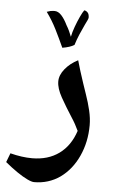

<svg xmlns="http://www.w3.org/2000/svg" viewBox="-90 -653 523 886"><g transform="rotate(5 171.5 -210.0)"><path d="M102 195Q91 195 70 185Q49 175 22 156.5Q-5 138 -34 114L-18 72Q9 79 34.5 82.5Q60 86 83 86Q157 86 208 49Q259 12 282 -58Q275 -73 266.5 -88.5Q258 -104 248 -119Q219 -164 196 -205Q173 -246 173 -278Q173 -307 196 -335.5Q219 -364 256 -383Q262 -362 270.5 -334Q279 -306 288.5 -278.5Q298 -251 305 -230Q318 -193 326.5 -157Q335 -121 335 -89Q335 -11 305 54.5Q275 120 222 158Q169 195 102 195ZM178 -434Q159 -476 139 -516Q119 -556 92 -593L108 -598Q113 -599 118.5 -599.5Q124 -600 128 -600Q145 -600 160 -583.5Q175 -567 188 -540Q196 -527 202 -514Q208 -501 213 -488Q217 -509 226.5 -535Q236 -561 246.5 -583.5Q257 -606 264 -615Q273 -614 280 -606.5Q287 -599 287 -583Q287 -577 272 -548Q261 -525 251 -501.5Q241 -478 233 -452Q214 -440 178 -434Z"/></g></svg>

Font: Noto Naskh Arabic
Style: Bold
Weight: 700
Designer: Monotype Design Team, David Williams, Mohamad Dakak and Nizar Qandah
Foundry: Monotype Imaging Inc.
Version: Version 2.016